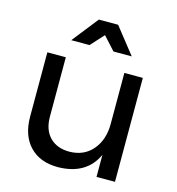

<svg xmlns="http://www.w3.org/2000/svg" viewBox="-111 -846 871 944"><g transform="rotate(15 324.5 -373.5)"><path d="M559 -529V0H465V-112Q413 1 269 3Q177 3 125 -51.5Q73 -106 73 -202V-529H167V-227Q167 -160 203.5 -122.5Q240 -85 304 -85Q378 -86 421.5 -137.5Q465 -189 465 -269V-529ZM479 -617H386L325 -684L264 -617H171L276 -750H374Z"/></g></svg>

Font: Montserrat arm2
Style: Regular
Weight: 400
Designer: Julieta Ulanovsky
Foundry: Julieta Ulanovsky
Version: Version 6.000